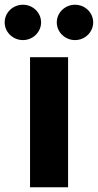

<svg xmlns="http://www.w3.org/2000/svg" viewBox="-67 -786 412 806"><path d="M59.1 0H218.8V-545.9H59.1ZM248 -617.7C290 -617.7 324.2 -651.4 324.2 -691.9C324.2 -732.9 290 -766.1 248 -766.1C205.6 -766.1 171.4 -732.9 171.4 -691.9C171.4 -651.4 205.6 -617.7 248 -617.7ZM29.3 -617.7C71.3 -617.7 105.5 -651.4 105.5 -691.9C105.5 -732.9 71.3 -766.1 29.3 -766.1C-13.2 -766.1 -47.4 -732.9 -47.4 -691.9C-47.4 -651.4 -13.2 -617.7 29.3 -617.7Z"/></svg>

Font: Raveo
Style: Bold
Weight: 700
Designer: Jakub Foglar, Rasmus Andersson (Inter)
Foundry: Jakubfoglar.com
Version: Version 1.100;Glyphs 3.2.3 (3260)